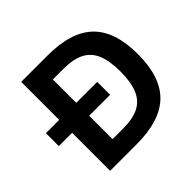

<svg xmlns="http://www.w3.org/2000/svg" viewBox="-174 -922 1114 1114"><g transform="rotate(-45 383.0 -365.0)"><path d="M25 -312V-418H446V-312ZM134 0V-730H350Q544 -730 635.5 -641Q727 -552 727 -365Q727 -178 635.5 -89Q544 0 350 0ZM359 -120Q440 -120 489 -144.5Q538 -169 561 -223Q584 -277 584 -365Q584 -454 561 -507.5Q538 -561 489 -585.5Q440 -610 359 -610H274V-120Z"/></g></svg>

Font: M PLUS 1
Style: Bold
Weight: 700
Designer: Coji Morishita
Foundry: UNDERFOREST DESIGN
Version: Version 1.001